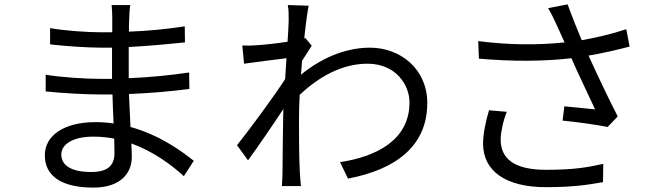

<svg xmlns="http://www.w3.org/2000/svg" viewBox="-20 -814 3040 874"><path d="M501 -116C501 -48 453 -31 396 -31C298 -31 259 -65 259 -111C259 -156 310 -192 404 -192C437 -192 469 -189 500 -183C500 -156 501 -133 501 -116ZM862 -82C806 -127 705 -200 574 -236C572 -283 569 -335 567 -386C661 -390 749 -397 842 -409L841 -484C752 -471 661 -462 566 -458V-469V-600C659 -605 744 -613 822 -621L821 -694C734 -681 653 -673 567 -670C567 -694 567 -713 568 -725C569 -754 570 -773 573 -791H488C490 -777 491 -748 491 -732V-667C474 -667 457 -667 440 -667C374 -667 268 -675 208 -686V-612C267 -605 372 -597 441 -597C458 -597 474 -597 490 -597V-469V-455C473 -455 455 -455 437 -455C372 -455 255 -462 188 -474V-398C259 -390 369 -384 437 -384C456 -384 474 -384 492 -384C493 -343 495 -296 497 -252C470 -256 443 -258 414 -258C271 -258 184 -197 184 -107C184 -11 263 40 405 40C534 40 580 -31 580 -99C580 -114 579 -136 578 -161C677 -125 759 -65 817 -12Z M1370 -641 1365 -639C1372 -708 1380 -764 1385 -788L1290 -791C1295 -766 1294 -740 1294 -717C1294 -706 1292 -671 1289 -624C1238 -616 1180 -610 1148 -608C1124 -606 1105 -606 1083 -607L1091 -524C1153 -532 1239 -544 1284 -549C1282 -518 1280 -486 1278 -454C1228 -376 1114 -222 1059 -153L1109 -84C1157 -150 1222 -245 1270 -318C1270 -303 1269 -290 1269 -280C1267 -170 1267 -121 1266 -26C1266 -10 1264 19 1263 33H1350C1348 15 1346 -10 1345 -27C1341 -116 1341 -176 1341 -266C1341 -301 1342 -341 1344 -382C1434 -467 1539 -524 1653 -524C1784 -524 1844 -425 1844 -349C1845 -178 1695 -101 1528 -76L1564 -1C1780 -42 1926 -148 1925 -347C1924 -501 1802 -597 1664 -597C1570 -597 1459 -563 1350 -474C1352 -495 1353 -517 1355 -537C1370 -561 1387 -588 1399 -606Z M2206 -312C2190 -258 2179 -203 2179 -160C2179 -36 2281 38 2465 38C2596 38 2663 26 2725 15L2726 -68C2656 -53 2597 -41 2466 -41C2318 -41 2259 -93 2259 -180C2259 -210 2271 -267 2287 -305ZM2831 -681C2763 -659 2696 -643 2628 -631C2606 -684 2588 -728 2564 -794L2475 -777C2491 -750 2500 -731 2517 -694L2550 -621C2436 -609 2301 -608 2157 -627L2160 -547C2311 -534 2453 -534 2581 -549C2611 -480 2661 -377 2689 -316C2656 -319 2587 -327 2549 -330L2541 -265C2605 -259 2703 -245 2746 -236L2792 -284C2749 -367 2695 -482 2659 -561C2720 -571 2785 -586 2846 -602Z"/></svg>

Font: Source Han Sans KR Regular
Style: Regular
Weight: 400
Designer: Ryoko NISHIZUKA (kana & ideographs); Paul D. Hunt (Latin, Greek & Cyrillic); Wenlong ZHANG (bopomofo); Sandoll Communica
Foundry: Adobe Systems Incorporated
Version: Version 1.004;PS 1.004;hotconv 1.0.82;makeotf.lib2.5.63406